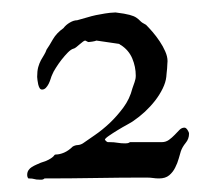

<svg xmlns="http://www.w3.org/2000/svg" viewBox="-20 -668 325 310"><path d="M25.9 -379.9Q23.9 -381.8 23.9 -385.7Q23.9 -390.1 26.1 -393.3Q28.3 -396.5 31.5 -398.4Q34.7 -400.4 38.6 -402.1Q42.5 -403.8 45.9 -405.3Q54.2 -407.7 58.6 -410.2Q63 -412.6 64.9 -414.3Q66.9 -416 67.6 -417.2Q68.4 -418.5 69.8 -418.5Q76.2 -418.5 83.5 -421.6Q90.8 -424.8 97.2 -431.2Q101.1 -433.6 105.5 -433.8Q109.9 -434.1 113.8 -436.5Q121.6 -441.9 133.3 -450Q145 -458 157 -469.2Q168.9 -480.5 179.2 -494.4Q189.5 -508.3 193.8 -525.4Q195.3 -530.3 197.3 -535.4Q199.2 -540.5 199.2 -545.9Q199.2 -560.1 193.6 -573.5Q188 -586.9 175.3 -595.2Q174.8 -595.2 173.6 -596.2Q172.4 -597.2 171.9 -597.2L135.7 -602.5Q133.8 -601.6 128.9 -600.8Q124 -600.1 123 -600.1Q122.1 -600.1 120.1 -601.3Q118.2 -602.5 117.7 -602.5Q116.2 -602.5 114 -600.8Q111.8 -599.1 108.9 -596.7Q106 -594.2 103.3 -592Q100.6 -589.8 98.6 -589.4Q94.7 -588.4 89.6 -583.3Q84.5 -578.1 79.3 -571.5Q74.2 -564.9 70.1 -558.3Q65.9 -551.8 64.5 -547.9Q63 -544.9 61.8 -540.8Q60.5 -536.6 58.6 -532.7Q56.6 -528.8 54 -526.1Q51.3 -523.4 47.9 -523.4Q45.4 -523.4 43.9 -525.9Q42.5 -528.3 41.7 -531.7Q41 -535.2 40.5 -538.6Q40 -542 40 -543.9Q40 -553.2 41.7 -559.6Q43.5 -565.9 46.1 -570.8Q48.8 -575.7 51.3 -579.6Q53.7 -583.5 55.2 -587.9Q59.6 -594.2 65.4 -604.5Q71.3 -614.7 82.5 -622.6Q86.4 -627.9 92.8 -631.6Q99.1 -635.3 104.5 -635.3Q113.8 -637.7 120.8 -639.9Q127.9 -642.1 135 -643.6Q142.1 -645 149.4 -646.2Q156.7 -647.5 166.5 -647.9Q182.1 -646 189.2 -644Q196.3 -642.1 200 -639.6Q203.6 -637.2 206.3 -634.3Q209 -631.3 215.8 -627.9Q220.2 -623.5 226.3 -616.5Q232.4 -609.4 237.8 -601.3Q243.2 -593.3 246.8 -585Q250.5 -576.7 250.5 -569.3Q250.5 -568.4 250.2 -564.9Q250 -561.5 249.8 -557.4Q249.5 -553.2 249 -549.6Q248.5 -545.9 248.5 -543.9Q247.6 -535.2 242.7 -525.1Q237.8 -515.1 230.5 -505.6Q223.1 -496.1 213.9 -487.5Q204.6 -479 195.3 -472.7Q193.4 -471.2 185.8 -467Q178.2 -462.9 170.2 -458Q162.1 -453.1 155.8 -448.7Q149.4 -444.3 149.4 -442.4Q149.4 -441.9 149.9 -441.9Q149.9 -441.4 151.6 -439.9Q153.3 -438.5 154.3 -438.5H157.2Q164.1 -438.5 169.7 -437.5Q175.3 -436.5 182.1 -436.5Q184.6 -436.5 186 -436.8Q187.5 -437 189.9 -438.5H241.2Q247.6 -438.5 252.7 -442.1Q257.8 -445.8 262 -450.2Q266.1 -454.6 269.8 -458.3Q273.4 -461.9 277.8 -461.9Q280.3 -461.9 282.7 -458.3Q285.2 -454.6 285.2 -452.1Q285.2 -443.8 279.8 -437.3Q274.4 -430.7 272 -423.8Q270.5 -419.4 268.6 -412.1Q266.6 -404.8 262.9 -397.5Q259.3 -390.1 253.2 -385Q247.1 -379.9 236.8 -379.9Q231.4 -379.9 227.1 -380.6Q222.7 -381.3 215.8 -381.3Q174.8 -381.3 134 -380.6Q93.3 -379.9 51.8 -379.9Q49.8 -377.9 46.9 -377.9Q43.9 -377.9 44.4 -377.9Q38.1 -377.9 35.4 -378.9Q32.7 -379.9 25.9 -379.9Z"/></svg>

Font: IM FELL French Canon SC
Style: Regular
Weight: 400
Designer: Igino Marini
Foundry: Igino Marini
Version: 3.00